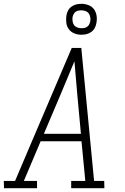

<svg xmlns="http://www.w3.org/2000/svg" viewBox="-36 -986 656 1006"><path d="M-15 0 -16 -38H43L131 -245L340 -735H390L457 -38H510L511 0H337V-38H411L391 -246H177L89 -38H158V0ZM388 -285 369 -490Q365 -534 361.5 -577.5Q358 -621 354 -665Q336 -621 317.5 -577.5Q299 -534 281 -490L194 -285ZM390 -804Q371 -804 353.5 -811Q336 -818 325 -832.5Q314 -847 311.5 -866Q309 -885 312 -905Q314 -918 320.5 -930.5Q327 -943 339 -951.5Q351 -960 364 -963Q377 -966 391 -966Q410 -966 428 -959Q446 -952 456.5 -937.5Q467 -923 470 -904Q473 -885 469 -865Q467 -852 460.5 -839.5Q454 -827 442 -818.5Q430 -810 417 -807Q404 -804 390 -804ZM391 -838Q399 -838 406.5 -839.5Q414 -841 421 -846Q428 -851 431.5 -858.5Q435 -866 437 -874Q439 -885 437 -896Q435 -907 429 -915.5Q423 -924 412 -928Q401 -932 390 -932Q382 -932 374.5 -930.5Q367 -929 360 -924Q353 -919 349.5 -911.5Q346 -904 344 -896Q343 -885 344.5 -874Q346 -863 352 -854.5Q358 -846 369 -842Q380 -838 391 -838Z"/></svg>

Font: Iosevka Etoile Extralight
Style: Italic
Weight: 200
Italic angle: -9°
Designer: Belleve Invis
Foundry: Belleve Invis
Version: Version 22.1.2; ttfautohint (v1.8.4)